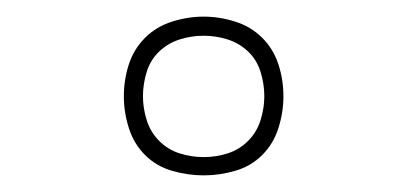

<svg xmlns="http://www.w3.org/2000/svg" viewBox="-20 -767 490 231"><path d="M225 -556Q206 -556 187 -561.5Q168 -567 154.5 -580.5Q141 -594 135 -613Q129 -632 129 -651Q129 -671 135 -689.5Q141 -708 154.5 -721.5Q168 -735 187 -741Q206 -747 225 -747Q244 -747 263 -741Q282 -735 295.5 -721.5Q309 -708 315 -689.5Q321 -671 321 -651Q321 -632 315 -613Q309 -594 295.5 -580.5Q282 -567 263 -561.5Q244 -556 225 -556ZM225 -578Q240 -578 254 -582.5Q268 -587 278.5 -597.5Q289 -608 293.5 -622.5Q298 -637 298 -651Q298 -666 293.5 -680.5Q289 -695 278.5 -705Q268 -715 254 -719.5Q240 -724 225 -724Q210 -724 196 -719.5Q182 -715 171.5 -705Q161 -695 156.5 -680.5Q152 -666 152 -651Q152 -637 156.5 -622.5Q161 -608 171.5 -597.5Q182 -587 196 -582.5Q210 -578 225 -578Z"/></svg>

Font: Zed Sans Thin Extended
Style: Regular
Weight: 100
Width: 7
Designer: Belleve Invis
Foundry: Belleve Invis
Version: Version 1.0.0; ttfautohint (v1.8.4)